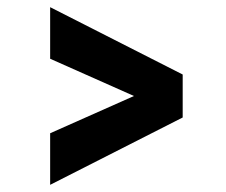

<svg xmlns="http://www.w3.org/2000/svg" viewBox="-20 -618 630 536"><path d="M120 -102V-246L354 -350L120 -454V-598L490 -410V-290Z"/></svg>

Font: Host Grotesk ExtraBold
Style: Regular
Weight: 800
Designer: Doğukan Karapınar
Foundry: Element Type
Version: Version 1.003; ttfautohint (v1.8.4.7-5d5b)